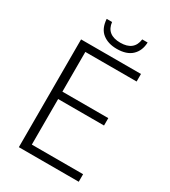

<svg xmlns="http://www.w3.org/2000/svg" viewBox="-209 -976 959 1080"><g transform="rotate(30 270.5 -436.0)"><path d="M91 -700H480V-651H147V-393H445V-345H147V-49H480V0H91ZM158 -872H193Q202 -794 291 -794Q379 -794 389 -872H424Q422 -818 388.5 -786Q355 -754 291 -754Q234 -754 198 -782.5Q162 -811 158 -872Z"/></g></svg>

Font: Sarabun ExtraLight
Style: Regular
Weight: 275
Designer: Suppakit Chalermlarp | Katatrad Co.,Ltd.
Foundry: Cadson Demak Co.,Ltd.
Version: Version 1.000; ttfautohint (v1.6)